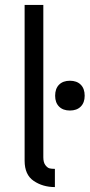

<svg xmlns="http://www.w3.org/2000/svg" viewBox="-20 -760 364 780"><path d="M80 -107V-740H156V-121Q156 -100 164.5 -89Q173 -78 181.5 -76Q190 -74 203 -74V0Q154 0 117 -25Q80 -50 80 -107ZM204 -371Q204 -400 220 -416Q236 -432 264 -432Q292 -432 308 -416Q324 -400 324 -371Q324 -343 308 -327Q292 -311 264 -311Q236 -311 220 -327Q204 -343 204 -371Z"/></svg>

Font: Easer Grotesk Light
Style: Regular
Weight: 300
Designer: Boardeaser, Bonnie Shaver-Troup, Thomas Jockin
Foundry: Lexend
Version: Version 1.008;Glyphs 3.1.2 (3151)